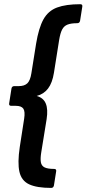

<svg xmlns="http://www.w3.org/2000/svg" viewBox="-20 -739 415 921"><path d="M225.6 162.4Q156.8 162.4 119.9 145.2Q82.9 128 73.2 85Q63.5 42.1 74.8 -33.6L95.9 -169.8Q101.2 -204.2 91.9 -217.8Q82.6 -231.4 55.1 -231.4H33.9Q21.9 -231.4 23.9 -243.1L35 -314.2Q37 -325.9 48.7 -325.9H70.2Q97.3 -325.9 111.3 -339.5Q125.2 -353.1 130.5 -387.5L153.2 -529.6Q165.6 -604.9 188.3 -646Q211.1 -687 253.5 -702.9Q296 -718.8 365.1 -718.8Q376.8 -718.8 374.8 -707.1L364.1 -639.4Q363.1 -634.3 359.9 -631Q356.7 -627.7 350.3 -627.7Q321 -627.7 303.9 -621Q286.7 -614.3 277.9 -597Q269 -579.7 263.7 -547.2L238.7 -389.6Q231 -341.3 210.6 -314.5Q190.3 -287.6 156.2 -278.7Q188.3 -269.7 199.6 -242.3Q211 -215 203.7 -167.7L178 -9.1Q173 21.4 176 39.1Q179 56.7 194 64Q209 71.3 240 71.3Q251.4 71.3 249.4 83L238.7 150.7Q237.7 155.8 234.5 159.1Q231.3 162.4 225.6 162.4Z"/></svg>

Font: Sofia Sans Hairline
Style: Italic
Weight: 1
Italic angle: -9°
Designer: Botio Nikoltchev, Ani Petrova
Foundry: lettersoup
Version: Version 4.102